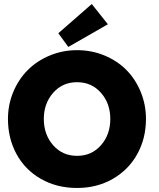

<svg xmlns="http://www.w3.org/2000/svg" viewBox="-20 -921 789 953"><path d="M319 -688 269.5 -756 435.5 -901 515.5 -800.5ZM19.5 -330.5Q19.5 -401.5 46 -464.8Q72.5 -528 118 -573.5Q163.5 -619 227.2 -645.5Q291 -672 362.5 -672Q435 -672 498.8 -645.5Q562.5 -619 607.5 -573.5Q652.5 -528 678.5 -464.8Q704.5 -401.5 704.5 -330.5Q704.5 -234.5 661.5 -156.5Q618.5 -78.5 540 -33.2Q461.5 12 362.5 12Q261.5 12 182.8 -33.2Q104 -78.5 61.8 -156.5Q19.5 -234.5 19.5 -330.5ZM197.5 -330.5Q197.5 -253 243.8 -200.2Q290 -147.5 362.5 -147.5Q435 -147.5 481.2 -200.2Q527.5 -253 527.5 -330.5Q527.5 -407.5 481.2 -460.2Q435 -513 362.5 -513Q290 -513 243.8 -460.2Q197.5 -407.5 197.5 -330.5Z"/></svg>

Font: League Spartan ExtraBold
Style: Regular
Weight: 800
Foundry: The League of Moveable Type
Version: Version 2.002